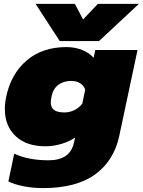

<svg xmlns="http://www.w3.org/2000/svg" viewBox="-20 -737 734 987"><path d="M163 -717H365L407 -637L483 -717H694L489 -526H287ZM23 196 53 53Q126 87 230 87Q340 87 360 -3L366 -30Q338 -10 296.5 2.5Q255 15 213 15Q116 15 60.5 -37Q5 -89 5 -176Q5 -209 12 -240Q37 -358 117.5 -426.5Q198 -495 322 -495Q365 -495 402.5 -480Q440 -465 461 -440L470 -480H687L593 -38Q566 89 469 159.5Q372 230 200 230Q152 230 104 221Q56 212 23 196ZM403 -204 418 -276Q411 -297 392 -309Q373 -321 347 -321Q307 -321 280 -301Q253 -281 245 -241Q241 -219 241 -211Q241 -184 258 -171.5Q275 -159 312 -159Q338 -159 362.5 -171Q387 -183 403 -204Z"/></svg>

Font: Prompt Black
Style: Italic
Weight: 900
Italic angle: -12°
Designer: Katatrad Team
Foundry: CadsonDemak
Version: Version 1.001